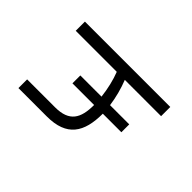

<svg xmlns="http://www.w3.org/2000/svg" viewBox="-129 -673 827 827"><g transform="rotate(-45 284.5 -260.0)"><path d="M421 0H477V-520H421V-270C385 -256 343 -246 299 -241V-370H251V-238C170 -238 125 -263 125 -350V-520H72V-347C72 -226 137 -185 251 -185V-72H299V-189C342 -195 383 -206 421 -221Z"/></g></svg>

Font: Fixel Display Light
Style: Regular
Weight: 300
Designer: AlfaBravo + MacPaw
Foundry: Kyrylo Tkachov, Marchela Mozhyna, Serhii Makarenko, Maria Weinstein, Zakhar Kryvoshyya
Version: Version 1.211